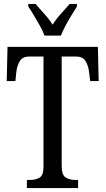

<svg xmlns="http://www.w3.org/2000/svg" viewBox="-20 -951 534 971"><path d="M116 0V-41H131Q160 -41 180 -52.5Q200 -64 200 -108V-665H127Q93 -665 79 -640Q65 -615 62 -582L58 -541H14L18 -714H475L479 -541H436L431 -582Q428 -615 414 -640Q400 -665 365 -665H292V-113Q292 -66 312 -53.5Q332 -41 360 -41H375V0ZM205 -771Q197 -794 182 -820.5Q167 -847 151.5 -873Q136 -899 123 -918V-931H160Q181 -906 204.5 -880.5Q228 -855 246 -826Q264 -855 287.5 -880.5Q311 -906 332 -931H369V-918Q357 -899 341 -873Q325 -847 311 -820.5Q297 -794 288 -771Z"/></svg>

Font: Noto Serif Lao ExtraCondensed
Style: Regular
Weight: 400
Width: 2
Designer: Monotype Design Team
Foundry: Monotype Imaging Inc.
Version: Version 2.003; ttfautohint (v1.8.4.7-5d5b)